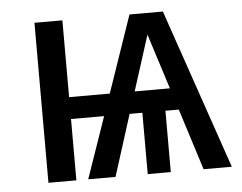

<svg xmlns="http://www.w3.org/2000/svg" viewBox="-43 -578 793 630"><g transform="rotate(-5 353.0 -263.5)"><path d="M539 -202H495V0H419V-202H377L313 0H223L293 -202H184V0H92V-527H184V-274H318L405 -527H515L696 0H603ZM516 -274 458 -456 400 -274Z"/></g></svg>

Font: FiraGOUPP
Style: Medium
Weight: 400
Designer: bBox Type
Foundry: bBox Type GmbH
Version: Version 1.001